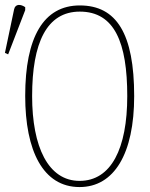

<svg xmlns="http://www.w3.org/2000/svg" viewBox="-58 -747 608 777"><path d="M-25 -527 44 -706V-718C27 -730 4 -733 -1 -709L-38 -533ZM264 10C404 10 485 -125 485 -358C485 -610 414 -725 265 -725C118 -725 44 -596 44 -359C44 -137 116 10 264 10ZM264 -15C137 -15 72 -153 72 -358C72 -574 131 -700 265 -700C406 -700 457 -574 457 -358C457 -146 392 -15 264 -15Z"/></svg>

Font: Noto Serif ExtraCondensed Thin
Style: Regular
Weight: 100
Width: 2
Designer: Monotype Design Team
Foundry: Monotype Imaging Inc.
Version: Version 2.013